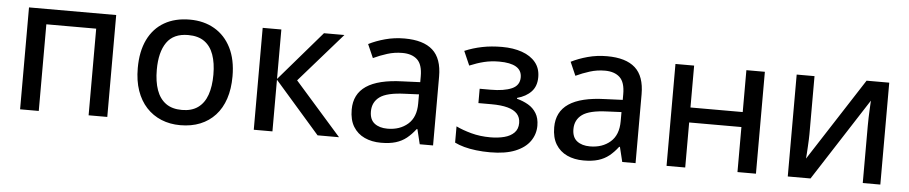

<svg xmlns="http://www.w3.org/2000/svg" viewBox="-37 -774 4784 1010"><g transform="rotate(5 2355.0 -269.0)"><path d="M543.9 -538.1V0H445.3V-457.5H182.1V0H83.5V-538.1Z M1181.6 -270Q1181.6 -203.6 1164.3 -151.6Q1147 -99.6 1114 -63.7Q1081.1 -27.8 1034.7 -9Q988.3 9.8 929.7 9.8Q875 9.8 829.3 -9Q783.7 -27.8 750.5 -63.7Q717.3 -99.6 699.2 -151.6Q681.2 -203.6 681.2 -270Q681.2 -358.4 711.4 -420.7Q741.7 -482.9 798.1 -515.4Q854.5 -547.9 932.6 -547.9Q1006.8 -547.9 1063 -515.1Q1119.1 -482.4 1150.4 -420.4Q1181.6 -358.4 1181.6 -270ZM781.7 -270Q781.7 -208 797.6 -163.3Q813.5 -118.7 846.4 -94.7Q879.4 -70.8 931.6 -70.8Q982.9 -70.8 1016.1 -94.7Q1049.3 -118.7 1064.9 -163.3Q1080.6 -208 1080.6 -270Q1080.6 -331.5 1064.9 -375.5Q1049.3 -419.4 1016.4 -442.9Q983.4 -466.3 930.7 -466.3Q853.5 -466.3 817.6 -414.8Q781.7 -363.3 781.7 -270Z M1641.1 -538.1H1749L1522 -278.8L1767.6 0H1654.3L1416 -272.9V0H1317.4V-538.1H1416V-276.9Z M2065.9 -547.4Q2165.5 -547.4 2214.8 -503.2Q2264.2 -459 2264.2 -363.8V0H2193.8L2174.8 -78.1H2170.9Q2148.4 -48.8 2124 -29.3Q2099.6 -9.8 2067.6 0Q2035.6 9.8 1989.7 9.8Q1940.9 9.8 1902.8 -7.8Q1864.7 -25.4 1843 -60.8Q1821.3 -96.2 1821.3 -150.9Q1821.3 -232.9 1884.3 -275.4Q1947.3 -317.9 2075.2 -321.8L2168 -325.7V-356Q2168 -418.9 2139.9 -444.8Q2111.8 -470.7 2061.5 -470.7Q2020 -470.7 1981.9 -458.7Q1943.8 -446.8 1908.7 -430.2L1877.4 -501.5Q1915.5 -521 1964.1 -534.2Q2012.7 -547.4 2065.9 -547.4ZM2167 -261.2 2091.8 -257.8Q1998.5 -254.4 1960.7 -226.8Q1922.9 -199.2 1922.9 -149.9Q1922.9 -106.9 1948.7 -86.9Q1974.6 -66.9 2017.1 -66.9Q2082.5 -66.9 2124.8 -103.8Q2167 -140.6 2167 -212.9Z M2581.1 -547.9Q2640.6 -547.9 2686.5 -531.7Q2732.4 -515.6 2758.3 -484.1Q2784.2 -452.6 2784.2 -406.2Q2784.2 -357.9 2756.8 -329.1Q2729.5 -300.3 2682.6 -287.6V-283.2Q2715.8 -274.4 2742.7 -258.8Q2769.5 -243.2 2785.6 -216.8Q2801.8 -190.4 2801.8 -150.9Q2801.8 -106 2776.1 -69.3Q2750.5 -32.7 2698.5 -11.5Q2646.5 9.8 2565.9 9.8Q2526.9 9.8 2491.9 5.6Q2457 1.5 2428.5 -6.3Q2399.9 -14.2 2378.4 -24.9V-110.8Q2412.6 -94.2 2459.2 -81.5Q2505.9 -68.8 2560.1 -68.8Q2601.1 -68.8 2633.8 -77.4Q2666.5 -85.9 2685.8 -105.5Q2705.1 -125 2705.1 -156.7Q2705.1 -186 2688 -205.1Q2670.9 -224.1 2637 -233.4Q2603 -242.7 2550.8 -242.7H2482.4V-318.4H2540.5Q2610.8 -318.4 2651.6 -336.2Q2692.4 -354 2692.4 -397Q2692.4 -433.6 2662.1 -451.7Q2631.8 -469.7 2572.8 -469.7Q2530.3 -469.7 2493.4 -460.7Q2456.5 -451.7 2417 -435.1L2384.3 -509.8Q2427.7 -528.3 2476.1 -538.1Q2524.4 -547.9 2581.1 -547.9Z M3135.3 -547.4Q3234.9 -547.4 3284.2 -503.2Q3333.5 -459 3333.5 -363.8V0H3263.2L3244.1 -78.1H3240.2Q3217.8 -48.8 3193.4 -29.3Q3168.9 -9.8 3137 0Q3105 9.8 3059.1 9.8Q3010.3 9.8 2972.2 -7.8Q2934.1 -25.4 2912.4 -60.8Q2890.6 -96.2 2890.6 -150.9Q2890.6 -232.9 2953.6 -275.4Q3016.6 -317.9 3144.5 -321.8L3237.3 -325.7V-356Q3237.3 -418.9 3209.2 -444.8Q3181.2 -470.7 3130.9 -470.7Q3089.4 -470.7 3051.3 -458.7Q3013.2 -446.8 2978 -430.2L2946.8 -501.5Q2984.9 -521 3033.4 -534.2Q3082 -547.4 3135.3 -547.4ZM3236.3 -261.2 3161.1 -257.8Q3067.9 -254.4 3030 -226.8Q2992.2 -199.2 2992.2 -149.9Q2992.2 -106.9 3018.1 -86.9Q3043.9 -66.9 3086.4 -66.9Q3151.9 -66.9 3194.1 -103.8Q3236.3 -140.6 3236.3 -212.9Z M3595.7 -538.1V-316.9H3871.6V-538.1H3969.2V0H3871.6V-237.8H3595.7V0H3497.1V-538.1Z M4231.4 -538.1V-231.4Q4231.4 -220.2 4230.7 -202.4Q4230 -184.6 4228.8 -165Q4227.5 -145.5 4226.6 -128.4Q4225.6 -111.3 4224.6 -102.1L4506.3 -538.1H4626V0H4533.2V-300.8Q4533.2 -318.8 4533.9 -345.5Q4534.7 -372.1 4536.1 -397Q4537.6 -421.9 4538.1 -435.5L4257.3 0H4137.2V-538.1Z"/></g></svg>

Font: Open Sans Medium
Style: Regular
Weight: 500
Designer: Monotype Design Team
Foundry: Monotype Imaging Inc.
Version: Version 3.000